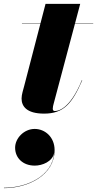

<svg xmlns="http://www.w3.org/2000/svg" viewBox="-82 -580 504 997"><path d="M345 -163 343 -163.5C278 -5.5 214 -3.5 202.5 -3.5C196.5 -3.5 192 -6.5 192 -15.5C192 -24.5 194.5 -33.5 196.5 -41L307.5 -458H402V-460H308L334.5 -560H154.5L128.5 -460H32V-458H128L44 -135C39 -115 30 -89 30 -68.5C30 -29 55 10 147 10C248.5 10 292.5 -42 345 -163ZM-3.5 187C-3.5 239.5 36 280 98.5 280C137.5 280 190.5 259.5 199.5 213.5C190 334.5 58 395 -61.5 395V397C62.5 397 201.5 331 201.5 199C201.5 133 153 89.5 98 89.5C43.5 89.5 -3.5 137 -3.5 187Z"/></svg>

Font: Bodoni* 96pt Fatface
Style: Italic
Weight: 900
Italic angle: -13°
Version: Version 2.3